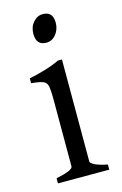

<svg xmlns="http://www.w3.org/2000/svg" viewBox="-106 -710 482 759"><g transform="rotate(-15 135.5 -331.0)"><path d="M134 -549Q93 -549 93 -596Q93 -624 109.5 -643Q126 -662 149 -662Q190 -662 190 -616Q190 -589 174 -569Q158 -549 134 -549ZM34 0V-21Q103 -35 103 -51V-327Q103 -361 100 -378Q97 -395 82.5 -401Q68 -407 34 -410V-430Q65 -436 100 -446.5Q135 -457 159 -469H176V-51Q176 -45 192.5 -36.5Q209 -28 244 -21V0Z"/></g></svg>

Font: ChillKai
Style: Regular
Weight: 400
Designer: ChillType
Foundry: 寒蝉字型
Version: Version 2.000